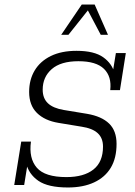

<svg xmlns="http://www.w3.org/2000/svg" viewBox="-20 -819 599 850"><path d="M281 11Q193 11 150 -18.5Q107 -48 95 -98L102 -93L87 0H43L74 -192H117Q107 -118 143 -76.5Q179 -35 274 -35Q351 -35 393.5 -68.5Q436 -102 436 -170Q436 -208 412.5 -229.5Q389 -251 342 -258L239 -275Q178 -285 143.5 -319Q109 -353 109 -412Q109 -466 133.5 -507Q158 -548 205 -571Q252 -594 319 -594Q397 -594 437 -565.5Q477 -537 488 -492H478L493 -584H537L511 -420H468Q475 -480 440.5 -514Q406 -548 327 -548Q249 -548 209 -513Q169 -478 169 -422Q169 -384 192 -362Q215 -340 263 -332L366 -315Q430 -304 463 -272Q496 -240 496 -182Q496 -119 470.5 -76.5Q445 -34 396.5 -11.5Q348 11 281 11ZM251 -665 342 -799H399L458 -665H426L369 -773L283 -665Z"/></svg>

Font: Rokkitt SemiBold Light
Style: Italic
Weight: 300
Italic angle: -9°
Version: Version 3.103